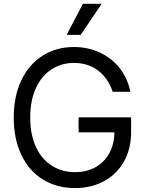

<svg xmlns="http://www.w3.org/2000/svg" viewBox="-20 -959 749 989"><path d="M360.4 -634.8Q296.9 -634.8 245.8 -602.1Q194.8 -569.3 165.3 -505.9Q135.7 -442.4 135.7 -353.5Q135.7 -264.6 165.5 -201.2Q195.3 -137.7 247.6 -105Q299.8 -72.3 366.2 -72.3Q425.8 -72.3 471.4 -97.4Q517.1 -122.6 542.7 -169.2Q568.4 -215.8 569.3 -277.3H384.8V-354.5H655.3V-278.3Q655.3 -191.9 618.2 -126.5Q581.1 -61 515.4 -25.6Q449.7 9.8 366.2 9.8Q272.5 9.8 200.9 -34.4Q129.4 -78.6 90.1 -160.9Q50.8 -243.2 50.8 -353.5Q50.8 -463.4 90.1 -545.7Q129.4 -627.9 199.7 -672.4Q270 -716.8 360.4 -716.8Q434.1 -716.8 495.6 -687.7Q557.1 -658.7 597.7 -606.4Q638.2 -554.2 651.4 -486.3H560.5Q537.1 -556.2 485.6 -595.5Q434.1 -634.8 360.4 -634.8ZM407.2 -939.5H503.9L395.5 -779.3H323.2Z"/></svg>

Font: Pretendard
Style: Regular
Weight: 400
Designer: Base glyphs from Inter by Rasmus Andersson; Hangeul glyphs from Noto Sans CJK(Source Han Sans) by Jang Soo-young and Kan
Foundry: Kil Hyung-jin
Version: Version 1.309